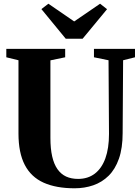

<svg xmlns="http://www.w3.org/2000/svg" viewBox="-20 -1006 756 1034"><path d="M382 8Q282.5 8 215 -22.2Q147.5 -52.5 113.5 -117.8Q79.5 -183 79.5 -287V-681.5L14 -697.5V-743H331V-697.5L251.5 -681V-263.5Q251.5 -205.5 261 -163.8Q270.5 -122 289.5 -95Q308.5 -68 336.2 -55.2Q364 -42.5 400.5 -42.5Q453.5 -42.5 490.8 -71Q528 -99.5 547.5 -153.5Q567 -207.5 567 -284.5L564.5 -681.5L486 -697.5V-743H707V-697.5L643 -681.5L640.5 -289.5Q640.5 -208.5 620.5 -151.5Q600.5 -94.5 565 -59.5Q529.5 -24.5 482.5 -8.2Q435.5 8 382 8ZM334 -797.5 203 -957 240.5 -986 379.5 -890.5 519 -986 556.5 -956.5 425 -797.5Z"/></svg>

Font: Merriweather 72pt ExtraBold
Style: Regular
Weight: 800
Version: Version 2.100